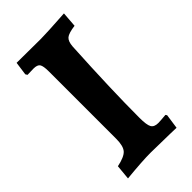

<svg xmlns="http://www.w3.org/2000/svg" viewBox="-207 -710 780 780"><g transform="rotate(-45 182.5 -320.0)"><path d="M44 -55Q88 -64 103 -80.5Q118 -97 118 -139V-526Q118 -557 111 -567.5Q104 -578 82 -578L47 -577L42 -585L50 -643L188 -642Q221 -642 328 -649L323 -583Q285 -578 272.5 -567.5Q260 -557 258 -529Q245 -293 245 -132Q245 -91 253 -77Q261 -63 284 -63Q295 -63 328 -66L332 -60L323 3L287 2L176 0Q130 0 38 9Z"/></g></svg>

Font: Alegreya
Style: Bold
Weight: 700
Designer: Juan Pablo del Peral
Foundry: Huerta Tipografica
Version: Version 2.008; ttfautohint (v1.8)